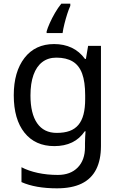

<svg xmlns="http://www.w3.org/2000/svg" viewBox="-20 -786 655 1046"><path d="M275 -546Q328 -546 370.5 -526Q413 -506 443 -465H448L460 -536H530V9Q530 85 504 136.5Q478 188 425 214Q372 240 290 240Q232 240 183.5 231.5Q135 223 97 206V125Q135 145 186 156Q237 167 295 167Q364 167 403.5 126.5Q443 86 443 16V-5Q443 -17 444 -39.5Q445 -62 446 -71H442Q414 -30 372.5 -10Q331 10 276 10Q172 10 113.5 -63Q55 -136 55 -267Q55 -395 113.5 -470.5Q172 -546 275 -546ZM287 -472Q242 -472 210.5 -448Q179 -424 162.5 -378Q146 -332 146 -266Q146 -167 182.5 -114.5Q219 -62 289 -62Q330 -62 359 -72.5Q388 -83 407 -105.5Q426 -128 435 -163Q444 -198 444 -246V-267Q444 -340 427.5 -385Q411 -430 376 -451Q341 -472 287 -472ZM363 -754Q355 -737 346.5 -710.5Q338 -684 331 -656Q324 -628 321 -606H234V-615Q239 -633 251 -660Q263 -687 279.5 -715.5Q296 -744 314 -766H363Z"/></svg>

Font: Noto Sans Myanmar
Style: Regular
Weight: 400
Designer: Monotype Design Team
Foundry: Monotype Imaging Inc.
Version: Version 2.107